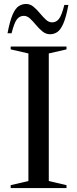

<svg xmlns="http://www.w3.org/2000/svg" viewBox="-20 -950 390 970"><path d="M316 -14.5V0H34V-14.5L123.5 -35.5V-680L34 -700.5V-715H316V-700.5L226.5 -680V-35.5ZM325.5 -925Q314 -862.5 299.8 -830.5Q285.5 -798.5 269 -787.8Q252.5 -777 233 -777Q212 -777 194.8 -791Q177.5 -805 162.2 -823.5Q147 -842 132 -856Q117 -870 100.5 -870Q79 -870 65.2 -852Q51.5 -834 38.5 -782H18Q30 -845 44 -876.8Q58 -908.5 75 -919.2Q92 -930 112 -930Q132.5 -930 149.2 -916Q166 -902 181.2 -883.5Q196.5 -865 211.5 -851Q226.5 -837 243 -837Q264.5 -837 278.2 -855Q292 -873 305 -925Z"/></svg>

Font: Newsreader 72pt
Style: Regular
Weight: 400
Designer: Hugues Gentile
Foundry: Production Type
Version: Version 1.003; ttfautohint (v1.8.3)